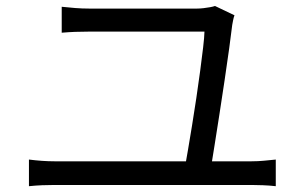

<svg xmlns="http://www.w3.org/2000/svg" viewBox="-20 -695 1040 658"><path d="M783.6 -642.6Q780.8 -635.5 778.9 -625.6Q776.9 -615.8 775.9 -609.8Q772.5 -579.8 765.5 -529.5Q758.5 -479.2 749.7 -419.8Q740.9 -360.4 731.8 -302Q722.7 -243.6 715.1 -195.7Q707.5 -147.9 703.1 -121.1H613.7Q617.7 -142.9 624.1 -180.5Q630.6 -218 638 -264Q645.4 -309.9 652.8 -358.9Q660.2 -407.8 666.1 -452.8Q672 -497.9 676.2 -533Q680.3 -568.1 680.7 -586.7Q654.4 -586.7 611.3 -586.7Q568.2 -586.7 518.1 -586.7Q468 -586.7 420.3 -586.7Q372.6 -586.7 336.9 -586.7Q301.1 -586.7 287 -586.7Q259.7 -586.7 237.3 -585.8Q215 -584.9 191.5 -582.9V-671.8Q213.8 -669.4 237.7 -667.5Q261.6 -665.6 286 -665.6Q297.9 -665.6 324.6 -665.6Q351.2 -665.6 386.9 -665.6Q422.7 -665.6 461.9 -665.6Q501.2 -665.6 538.8 -665.6Q576.4 -665.6 606.9 -665.6Q637.3 -665.6 655 -665.6Q665.1 -665.6 677.3 -667Q689.6 -668.4 700.3 -670.4Q711.1 -672.4 716.8 -674.5ZM79.2 -148.2Q101.1 -145.4 123.5 -143.8Q145.8 -142.2 167.1 -142.2H841.9Q864.8 -142.2 885.5 -144.3Q906.1 -146.4 925.1 -148.2V-56.9Q904.9 -59.3 881.1 -60.2Q857.3 -61.1 841.9 -61.1H167.1Q146.2 -61.1 124.2 -60.2Q102.1 -59.3 79.2 -56.9Z"/></svg>

Font: Noto Sans TC Thin
Style: Regular
Weight: 100
Designer: Ryoko NISHIZUKA 西塚涼子 (kana, bopomofo & ideographs); Paul D. Hunt (Latin, Greek & Cyrillic); Sandoll Communications 산돌커뮤니
Foundry: Adobe
Version: Version 2.004-H2;hotconv 1.0.118;makeotfexe 2.5.65603